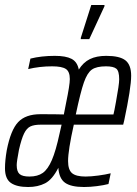

<svg xmlns="http://www.w3.org/2000/svg" viewBox="-32 -742 551 770"><path d="M-12 -67Q-12 -98 -5 -139Q11 -221 41 -252.5Q71 -284 130 -284Q193 -284 224 -283L233 -329Q248 -401 248 -425Q248 -455 232 -465.5Q216 -476 177 -476Q127 -476 81 -465L90 -507Q134 -518 188 -518Q232 -518 255 -506Q278 -494 284 -463Q302 -492 328.5 -505Q355 -518 394 -518Q448 -518 471 -500Q494 -482 494 -438Q494 -390 466 -258L462 -242H264Q241 -139 241 -96Q241 -61 257 -47.5Q273 -34 311 -34Q333 -34 362.5 -38Q392 -42 412 -47L403 -4Q384 1 356.5 4.5Q329 8 305 8Q253 8 229 -9Q205 -26 202 -69Q178 -22 149 -7Q120 8 81 8Q35 8 11.5 -8.5Q-12 -25 -12 -67ZM423 -283 427 -301 433 -333Q446 -403 446 -424Q446 -457 434.5 -466.5Q423 -476 393 -476Q355 -476 336.5 -463Q318 -450 304.5 -411.5Q291 -373 272 -283ZM207 -207 215 -242H131Q105 -242 90 -235Q75 -228 64.5 -206.5Q54 -185 44 -141Q35 -94 35 -80Q35 -54 46.5 -44Q58 -34 86 -34Q119 -34 139.5 -48.5Q160 -63 176 -100Q192 -137 207 -207ZM292 -585V-590L334 -722H387V-717L326 -585Z"/></svg>

Font: Saira Ultra Condensed Light
Style: Italic
Weight: 300
Width: 1
Italic angle: -12°
Designer: Hector Gatti with collaboration of the Omnibus-Type team
Foundry: Omnibus-Type
Version: Version 1.001; ttfautohint (v1.8)